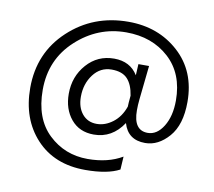

<svg xmlns="http://www.w3.org/2000/svg" viewBox="-82 -691 1049 941"><g transform="rotate(10 443.0 -221.0)"><path d="M570 123Q510 155 400 155Q246 155 155.5 57.5Q65 -40 65 -195Q65 -369 187 -483Q309 -597 484 -597Q633 -597 734.5 -505Q836 -413 836 -260Q836 -146 783.5 -86Q731 -26 666 -26Q580 -26 557 -106Q502 -23 411 -23Q339 -23 297.5 -73Q256 -123 256 -199Q256 -285 310 -346Q364 -407 446 -407Q526 -407 564 -345Q565 -368 567 -401H620L602 -232Q599 -204 599 -177Q599 -77 670 -77Q716 -77 747.5 -128Q779 -179 779 -257Q779 -391 695 -467.5Q611 -544 482 -544Q341 -544 234 -445.5Q127 -347 127 -196Q127 -53 207.5 23.5Q288 100 402 100Q503 100 574 58ZM416 -77Q458 -77 496 -106Q534 -135 552 -187Q552 -200 556 -242Q548 -296 522 -324Q496 -352 443 -352Q387 -352 352 -305.5Q317 -259 317 -195Q317 -142 344 -109.5Q371 -77 416 -77Z"/></g></svg>

Font: Hind Siliguri Light
Style: Regular
Weight: 300
Designer: Jyotish Sonowal
Foundry: Indian Type Foundry
Version: Version 1.001;PS 1.0;hotconv 1.0.86;makeotf.lib2.5.63406; tt